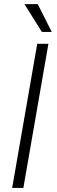

<svg xmlns="http://www.w3.org/2000/svg" viewBox="-20 -927 282 947"><path d="M95.2 0H40L163.6 -710.9H218.8ZM235.4 -769.5H186.5L100.6 -906.7H166Z"/></svg>

Font: MAUL Condensed Light Italic
Style: Light Italic
Weight: 300
Italic angle: -12°
Designer: MAUL
Version: Version 1.0; 2020; ttfautohint (v1.8.3)